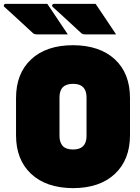

<svg xmlns="http://www.w3.org/2000/svg" viewBox="-53 -954 723 994"><path d="M192 -934Q220 -893 245.5 -854.5Q271 -816 298 -776H139Q124 -776 117 -783Q87 -811 64 -832Q41 -853 19 -873.5Q-3 -894 -30 -918Q-35 -923 -32.5 -928.5Q-30 -934 -24 -934ZM442 -934Q470 -893 495.5 -854.5Q521 -816 548 -776H389Q374 -776 367 -783Q337 -811 314 -832Q291 -853 269 -873.5Q247 -894 220 -918Q215 -923 217.5 -928.5Q220 -934 226 -934ZM326 -720Q464 -719 542 -646.5Q620 -574 620 -446V-254Q620 -127 541.5 -53.5Q463 20 324 20Q186 19 108 -54Q30 -127 30 -254V-446Q30 -574 108.5 -647Q187 -720 326 -720ZM255 -250Q255 -217 272 -198Q289 -180 325 -180Q395 -180 395 -250V-450Q395 -485 377 -503Q360 -520 325 -520Q255 -520 255 -450Z"/></svg>

Font: Recursive Sn Lnr St XBk
Style: Regular
Weight: 1000
Version: Version 1.079;hotconv 1.0.112;makeotfexe 2.5.65598; ttfautoh